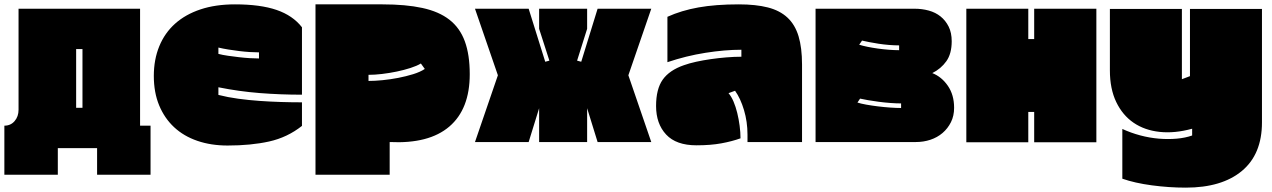

<svg xmlns="http://www.w3.org/2000/svg" viewBox="-20 -607 5830 880"><path d="M622 -567V-31H670V194H425V72H245V194H0V-31Q29 -31 47 -52Q65 -73 65 -104V-567ZM329 -113H358V-382H329Z M685 -259Q685 -334 710 -395Q735 -456 782.5 -498.5Q830 -541 899 -564Q968 -587 1057 -587Q1173 -587 1247.5 -561.5Q1322 -536 1364 -482V-173Q1265 -173 1170 -180.5Q1075 -188 981 -207V-172Q1024 -161 1072 -154.5Q1120 -148 1169.5 -144.5Q1219 -141 1268.5 -139.5Q1318 -138 1364 -138V-30Q1297 23 1213.5 41.5Q1130 60 1023 60Q947 60 884.5 38.5Q822 17 778 -24Q734 -65 709.5 -124Q685 -183 685 -259ZM981 -389V-360Q1000 -355 1024.5 -351.5Q1049 -348 1074.5 -345Q1100 -342 1124 -340.5Q1148 -339 1167 -339V-367Q1148 -367 1124.5 -368.5Q1101 -370 1076.5 -373Q1052 -376 1027 -380Q1002 -384 981 -389Z M1733 -587Q1840 -587 1916 -570.5Q1992 -554 2040 -516.5Q2088 -479 2110.5 -417.5Q2133 -356 2133 -267Q2133 -107 2039.5 -27Q1946 53 1766 44V194H1426V-587ZM1909 -316Q1891 -305 1861.5 -295.5Q1832 -286 1798.5 -279Q1765 -272 1731 -268Q1697 -264 1669 -264V-236Q1697 -236 1733 -239.5Q1769 -243 1805 -250Q1841 -257 1873.5 -267Q1906 -277 1927 -291Z M2671 44H2451V-111L2403 44H2157L2262 -262L2157 -567H2403L2479 -324L2498 -329L2451 -475V-567H2671V-475L2625 -329L2644 -324L2719 -567H2965L2860 -262L2965 44H2719L2671 -111Z M2987 -121Q2987 -199 3017.5 -242Q3048 -285 3114 -308Q3139 -317 3171 -324Q3203 -331 3238 -336Q3273 -341 3309 -344Q3345 -347 3378 -347V-379Q3302 -379 3213.5 -365Q3125 -351 3039 -322V-530Q3103 -559 3181.5 -573Q3260 -587 3366 -587Q3444 -587 3499 -573Q3554 -559 3589 -526.5Q3624 -494 3640 -441Q3656 -388 3656 -311V44H3406V10Q3406 -49 3390 -102.5Q3374 -156 3349 -191L3319 -180Q3332 -165 3342 -141.5Q3352 -118 3359 -89.5Q3366 -61 3370 -30.5Q3374 0 3374 27Q3335 41 3286 50Q3237 59 3172 59Q3079 59 3033 9.5Q2987 -40 2987 -121Z M4178 44H3718V-567H4172Q4206 -567 4237 -558.5Q4268 -550 4291 -531.5Q4314 -513 4328 -485Q4342 -457 4342 -418Q4342 -361 4317.5 -326.5Q4293 -292 4253 -272Q4296 -255 4324.5 -213.5Q4353 -172 4353 -113Q4353 -76 4338.5 -47Q4324 -18 4300 2.5Q4276 23 4244.5 33.5Q4213 44 4178 44ZM3931 -421 3918 -402Q3934 -397 3956 -392.5Q3978 -388 4003 -384.5Q4028 -381 4053.5 -379Q4079 -377 4101 -377V-399Q4079 -399 4054.5 -401Q4030 -403 4007 -406.5Q3984 -410 3964 -414Q3944 -418 3931 -421ZM3922 -155 3910 -137Q3925 -132 3950 -127.5Q3975 -123 4003.5 -119.5Q4032 -116 4060 -114Q4088 -112 4110 -112V-133Q4088 -133 4061 -135Q4034 -137 4007.5 -140.5Q3981 -144 3958 -148Q3935 -152 3922 -155Z M5005 -567V45H4720V-94H4693V45H4409V-567H4693V-428H4720V-567Z M5764 -46Q5764 100 5672 176.5Q5580 253 5415 253Q5338 253 5259.5 242.5Q5181 232 5124 212V-16Q5163 2 5206 13.5Q5249 25 5291.5 28.5Q5334 32 5373.5 28.5Q5413 25 5444 14V-17Q5364 5 5295 -2.5Q5226 -10 5175.5 -44.5Q5125 -79 5096 -139.5Q5067 -200 5067 -284V-566H5397V-244L5434 -258V-566H5764Z"/></svg>

Font: ChangwonDangamAsac Bold
Style: Regular
Weight: 700
Designer: Choi Chi-young, Lee Youngbeen, Kim Jungjin, Yoon Jihee, Han Dohee
Foundry: YoonDesign Inc.
Version: Version 1.010;Build 20210623